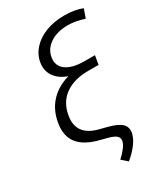

<svg xmlns="http://www.w3.org/2000/svg" viewBox="-224 -834 975 1121"><g transform="rotate(-30 264.0 -273.5)"><path d="M521.3 -716.3 500.4 -657.7Q442.8 -677.6 390.6 -677.6Q318.9 -677.6 271.3 -646.3Q223.7 -615.1 214.8 -562.1Q206 -507.5 247.7 -477.1Q289.4 -446.7 372.9 -446.7H440.7L432.9 -400.2L430.8 -387.1H361.9Q264.9 -387.1 204.7 -343.9Q144.5 -300.8 130.7 -218Q109.7 -95.9 241.8 -60.7L293 -47.6Q358 -30.9 382.5 -7.5Q407 16 400.9 52.9Q395.2 84.5 369.3 120.4Q343.4 156.2 302.2 189.6L263.8 155.9Q323.2 100.5 328.8 66.8Q332.4 45.1 316.6 31.6Q300.8 18.1 255.3 6.7L224.8 -1.1Q124.3 -25.2 83.5 -76.9Q42.6 -128.6 56.5 -210.9Q69.6 -290.5 117.9 -343Q166.2 -395.6 245 -418Q188.6 -437.9 161.6 -477.3Q134.6 -516.7 143.1 -569.6Q151.3 -618.6 186.3 -656.8Q221.2 -695 276.6 -716.1Q332 -737.2 398.1 -737.2Q473.7 -737.2 521.3 -716.3Z"/></g></svg>

Font: Karasuma Gothic
Style: Light Italic
Weight: 300
Italic angle: 9.39998°
Designer: Rasmus Andersson / Ryoko Nishizuka
Foundry: rsms
Version: Version 1.00